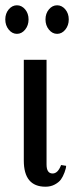

<svg xmlns="http://www.w3.org/2000/svg" viewBox="-30 -696 280 726"><path d="M169 -40Q189 -40 201 -72L220 -69Q220 -60 214 -44Q208 -28 200.5 -17.5Q193 -7 177.5 1.5Q162 10 142 10Q60 10 60 -89V-470H146V-74Q146 -40 169 -40ZM142 -622.5Q142 -645 155 -660.5Q168 -676 186 -676Q204 -676 217 -660.5Q230 -645 230 -622.5Q230 -600 217 -584Q204 -568 186 -568Q168 -568 155 -584Q142 -600 142 -622.5ZM-10 -622.5Q-10 -645 3 -660.5Q16 -676 34 -676Q52 -676 65 -660.5Q78 -645 78 -622.5Q78 -600 65 -584Q52 -568 34 -568Q16 -568 3 -584Q-10 -600 -10 -622.5Z"/></svg>

Font: Trochut
Style: Regular
Weight: 400
Designer: Andreu Balius
Foundry: Andreu Balius
Version: Version 1.001